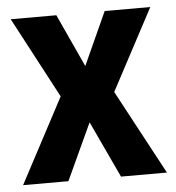

<svg xmlns="http://www.w3.org/2000/svg" viewBox="-44 -587 576 629"><g transform="rotate(-5 243.5 -272.5)"><path d="M155 -279 7 0H156L242 -186L329 0H480L331 -278L473 -545H323L244 -371L164 -545H14Z"/></g></svg>

Font: Noto Sans Display SemiCondensed
Style: Bold
Weight: 700
Width: 4
Designer: Monotype Design Team
Foundry: Monotype Imaging Inc.
Version: Version 1.900